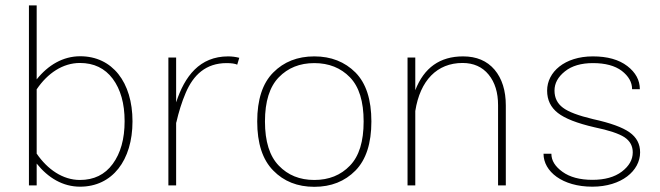

<svg xmlns="http://www.w3.org/2000/svg" viewBox="-20 -701 2494 726"><path d="M118.7 -82.5C162.1 -28.3 217.8 4.9 282.7 4.9C404.8 4.9 481 -94.7 481 -242.2C481 -390.1 404.8 -488.3 283.2 -488.3C218.3 -488.3 162.1 -455.1 118.7 -400.9V-680.7H89.4V0H118.7ZM118.7 -119.1V-364.3L119.1 -363.8C159.7 -423.8 217.3 -462.9 282.2 -462.9C335 -462.9 376.5 -442.9 406.2 -403.3C436 -363.3 451.2 -309.6 451.2 -242.7C451.2 -175.3 436 -121.6 406.2 -81.1C376.5 -40.5 335 -20.5 282.2 -20.5C217.3 -20.5 159.7 -60.5 119.1 -119.6Z M616.7 0H646V-237.8L646.5 -237.3C655.8 -277.8 667.5 -315.4 682.1 -349.6C710.9 -417.5 758.3 -462.4 836.9 -462.4C855 -462.4 868.7 -460.4 877 -456.5L884.8 -482.4C871.6 -485.8 857.4 -487.8 842.8 -487.8C734.9 -487.8 678.2 -412.6 646 -314V-483.4H616.7Z M1168.5 -487.8C1105 -487.8 1053.2 -467.3 1013.2 -426.8C972.7 -386.2 952.6 -324.2 952.6 -241.7C952.6 -159.2 972.7 -97.2 1013.2 -56.2C1053.2 -15.1 1105 5.4 1168.5 5.4C1231.9 5.4 1283.7 -15.1 1324.2 -56.2C1364.3 -97.2 1384.3 -159.2 1384.3 -241.7C1384.3 -324.2 1364.3 -386.2 1324.2 -426.8C1283.7 -467.3 1231.9 -487.8 1168.5 -487.8ZM1168.5 -462.4C1223.6 -462.4 1268.6 -444.3 1303.2 -408.7C1337.9 -373 1355 -317.4 1355 -241.7C1355 -166 1337.9 -110.4 1303.2 -74.7C1268.6 -38.6 1223.6 -20.5 1168.5 -20.5C1113.3 -20.5 1068.8 -38.6 1034.2 -74.7C999.5 -110.4 981.9 -166 981.9 -241.7C981.9 -317.4 999.5 -373 1034.2 -408.7C1068.8 -444.3 1113.3 -462.4 1168.5 -462.4Z M1550.3 -281.2C1568.4 -397 1632.8 -462.9 1729 -462.9C1770.5 -462.9 1803.7 -448.2 1827.6 -418.9C1851.6 -389.6 1863.3 -351.1 1863.3 -303.2V0H1892.6V-302.2C1892.6 -358.4 1878.4 -403.8 1850.1 -437.5C1821.3 -471.2 1781.7 -487.8 1731 -487.8C1643.6 -487.8 1583.5 -445.3 1550.3 -359.9V-483.4H1521V0H1550.3Z M2221.7 -487.8C2115.2 -487.8 2048.8 -428.7 2048.8 -358.4C2048.8 -322.8 2062.5 -294.9 2089.4 -273.9C2116.2 -252.9 2162.1 -234.9 2228 -219.7C2282.2 -208.5 2320.3 -195.8 2341.3 -182.1C2362.3 -168 2372.6 -148.9 2372.6 -125C2372.6 -97.2 2358.9 -73.2 2331.5 -52.2C2303.7 -31.2 2266.6 -21 2220.2 -21C2172.4 -21 2134.8 -31.2 2106.9 -51.3C2079.1 -71.3 2064.9 -93.8 2064.9 -119.6H2035.2C2035.2 -52.7 2106.4 4.9 2219.7 4.9C2330.1 4.9 2400.4 -55.2 2400.4 -125C2400.4 -156.7 2387.2 -181.6 2360.4 -200.7C2333.5 -219.7 2287.6 -236.3 2222.7 -250.5C2167.5 -263.7 2129.4 -277.8 2108.4 -293.9C2087.4 -309.6 2076.7 -331.1 2076.7 -358.4C2076.7 -386.2 2089.8 -410.2 2116.2 -431.2C2142.1 -452.1 2177.7 -462.4 2222.2 -462.4C2268.6 -462.4 2305.2 -452.6 2331.1 -433.1C2356.9 -413.1 2370.1 -390.1 2370.1 -363.8H2399.4C2399.4 -397.5 2383.8 -426.8 2352.1 -451.2C2320.3 -475.6 2276.9 -487.8 2221.7 -487.8Z"/></svg>

Font: Estedad Thin
Style: Regular
Weight: 100
Designer: Amin Abedi
Version: Version 7.3